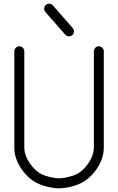

<svg xmlns="http://www.w3.org/2000/svg" viewBox="-20 -1020 640 1040"><path d="M111.6 -742.2V-219.2Q111.6 -195.1 124.1 -166.7Q136.7 -138.4 158.3 -113.9Q179.9 -89.4 204.6 -76.7Q221.2 -68.1 250.9 -61Q280.5 -54 300 -54Q319.6 -54 349.1 -61Q378.7 -68.1 395.3 -76.7Q419.9 -89.4 441.7 -113.9Q463.4 -138.4 476 -166.7Q488.5 -195.1 488.5 -219.2V-742.2Q488.5 -753.2 496.5 -761.2Q504.4 -769.3 515.4 -769.3Q526.4 -769.3 534.3 -761.2Q542.2 -753.2 542.2 -742.2V-219.2Q542.2 -164.3 507 -109.9Q471.7 -55.4 419.9 -28.8Q395 -16.1 361.6 -8.1Q328.1 0 300 0Q272 0 238.3 -8.1Q204.6 -16.1 179.9 -28.8Q128.2 -55.4 92.9 -109.9Q57.6 -164.3 57.6 -219.2V-742.2Q57.6 -753.2 65.7 -761.2Q73.7 -769.3 84.7 -769.3Q95.7 -769.3 103.6 -761.2Q111.6 -753.2 111.6 -742.2ZM266.4 -990.7 374 -867.7Q381.3 -859.4 380.6 -848.3Q379.9 -837.2 371.6 -829.8Q363.3 -822.5 352.1 -823.2Q340.8 -824 333.5 -832.3L225.8 -955.3Q218.5 -963.6 219.4 -974.9Q220.2 -986.1 228.5 -993.4Q236.8 -1000.7 247.9 -999.9Q259 -999 266.4 -990.7Z"/></svg>

Font: Tecnico
Style: Fino
Weight: 400
Version: Version 1.3